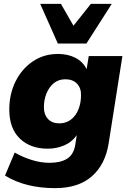

<svg xmlns="http://www.w3.org/2000/svg" viewBox="-20 -782 666 993"><path d="M265 191Q111 191 6 126L56 7Q98 31 144.5 45.5Q191 60 237 60Q292 60 326 39.5Q360 19 369 -31L377 -83Q352 -47 312 -30Q272 -13 227 -13Q137 -13 82.5 -65.5Q28 -118 28 -216Q28 -295 60 -360Q92 -425 149 -464Q206 -503 280 -503Q331 -503 370 -483Q409 -463 428 -424L439 -492H613L542 -41Q525 68 455.5 129.5Q386 191 265 191ZM287 -144Q322 -144 347.5 -164Q373 -184 386 -217Q399 -250 399 -289Q400 -326 378.5 -349Q357 -372 318 -372Q283 -372 258.5 -352Q234 -332 220.5 -299Q207 -266 207 -227Q207 -190 228 -167Q249 -144 287 -144ZM279 -557 188 -762H295L360 -649L450 -762H558L427 -557Z"/></svg>

Font: Nunito Sans Black
Style: Italic
Weight: 900
Italic angle: -9°
Designer: Vernon Adams
Foundry: Vernon Adams
Version: Version 3.006; ttfautohint (v1.8.3)